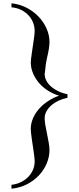

<svg xmlns="http://www.w3.org/2000/svg" viewBox="-20 -846 474 1152"><path d="M384.8 -259.3Q356 -253.4 331.1 -241.7Q306.2 -230 287.6 -213.6Q269 -197.3 258.5 -177.7Q248 -158.2 248 -136.7Q248 -119.1 252.4 -93.8Q256.8 -68.4 262.5 -41.5Q268.1 -14.6 272.5 11Q276.9 36.6 276.9 54.7Q276.9 94.7 260.5 134Q244.1 173.3 214.1 205.6Q184.1 237.8 142.1 259.5Q100.1 281.2 48.8 286.1V262.7Q77.6 259.8 102.8 248Q127.9 236.3 147 217.8Q166 199.2 177 174.8Q188 150.4 188 121.6Q188 112.3 186.3 97.2Q184.6 82 181.9 63.5Q179.2 44.9 176.3 25.1Q173.3 5.4 170.7 -13.2Q168 -31.7 166.3 -46.9Q164.6 -62 164.6 -71.3Q164.6 -104.5 177.5 -135Q190.4 -165.5 213.1 -191.7Q235.8 -217.8 267.1 -238.5Q298.3 -259.3 334.5 -272Q299.3 -282.2 268.6 -301.8Q237.8 -321.3 215.1 -347.2Q192.4 -373 179 -404.1Q165.5 -435.1 164.6 -468.8Q164.6 -477.5 166.3 -492.7Q168 -507.8 170.7 -526.1Q173.3 -544.4 176.3 -564.2Q179.2 -584 181.9 -602.3Q184.6 -620.6 186.3 -635.7Q188 -650.9 188 -659.7Q188 -684.6 179 -709Q169.9 -733.4 152.1 -752.9Q134.3 -772.5 108.4 -785.9Q82.5 -799.3 48.8 -802.2V-826.2Q97.2 -821.3 138.7 -800Q180.2 -778.8 210.9 -746.8Q241.7 -714.8 259.3 -675Q276.9 -635.3 276.9 -594.2Q276.9 -577.6 273.4 -554.2Q270 -530.8 262.2 -499Q254.9 -467.3 252.9 -443.4Q251 -419.4 248 -402.8Q248 -380.9 258.5 -361.3Q269 -341.8 287.6 -325.7Q306.2 -309.6 331.1 -297.9Q356 -286.1 384.8 -280.8Z"/></svg>

Font: HM XNiloofar
Style: Regular
Weight: 400
Designer: Hossein Movahhedian
Version: Version 2.8, 2015